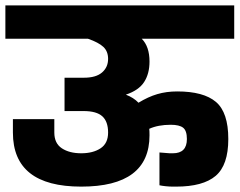

<svg xmlns="http://www.w3.org/2000/svg" viewBox="-30 -694 891 714"><path d="M841 -550H497Q526 -521 526 -465Q526 -420 506 -389Q486 -358 438 -342Q467 -331 485 -312Q521 -334 555 -344Q589 -354 629 -354Q727 -354 773 -315Q819 -276 819 -177Q819 -80 772 -40Q725 0 625 0H613Q600 0 586 -1.5Q572 -3 563 -5V-127Q599 -124 601 -124H613Q665 -124 665 -177Q665 -208 651 -219Q637 -230 605 -230Q558 -230 525 -215Q526 -207 526 -191Q526 0 272 0Q18 0 18 -201V-251H172V-201Q172 -161 200 -142.5Q228 -124 272 -124Q316 -124 344 -142.5Q372 -161 372 -201Q372 -242 350.5 -261.5Q329 -281 281 -281H210V-405H282Q327 -405 349.5 -424.5Q372 -444 372 -475Q372 -503 354.5 -519.5Q337 -536 297 -550H-10V-674H841Z"/></svg>

Font: Biryani Black
Style: Regular
Weight: 900
Designer: Dan Reynolds and Mathieu Reguer
Foundry: Dan Reynolds and Mathieu Reguer
Version: Version 1.004; ttfautohint (v1.1) -l 5 -r 5 -G 72 -x 0 -D la